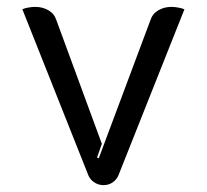

<svg xmlns="http://www.w3.org/2000/svg" viewBox="-20 -529 601 558"><path d="M237 -19 45 -502Q51 -505 62 -507Q73 -509 82 -509Q104 -509 121 -499Q138 -489 144 -470L276 -111L262 -71L267 -69L417 -470Q423 -489 440 -499Q457 -509 478 -509Q487 -509 498 -507Q509 -505 516 -502L324 -19Q319 -7 307.5 1Q296 9 281 9Q266 9 254 1Q242 -7 237 -19Z"/></svg>

Font: K2D
Style: Regular
Weight: 400
Version: Version 1.000; ttfautohint (v1.6)